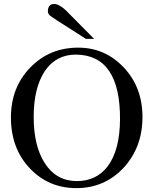

<svg xmlns="http://www.w3.org/2000/svg" viewBox="-20 -949 791 985"><path d="M372.1 16.1Q230 16.1 134.3 -84Q36.1 -186.5 36.1 -346.2Q36.1 -500.5 135.3 -602.5Q233.9 -704.6 381.3 -704.6Q518.6 -704.6 614.3 -603.5Q710.9 -502 710.9 -348.6Q710.9 -193.4 613.8 -87.9Q515.6 16.1 372.1 16.1ZM371.6 -20Q474.1 -19 532.7 -96.2Q594.2 -178.2 595.7 -335Q597.7 -666.5 370.1 -668.9Q268.1 -669.4 210 -584.5Q152.8 -497.6 152.8 -349.1Q152.8 -200.7 209.5 -112.3Q267.6 -21.5 371.6 -20ZM420.9 -749.5 271 -845.2Q258.3 -853.5 241.9 -865Q225.6 -876.5 225.6 -889.6Q225.6 -928.7 258.3 -928.7Q271 -928.7 287.8 -918.9Q304.7 -909.2 318.8 -895L462.9 -749.5Z"/></svg>

Font: Nuosu SIL
Style: Regular
Weight: 400
Designer: Peter Constable, Alex Kotlar, Peter Martin
Foundry: SIL International
Version: Version 2.300